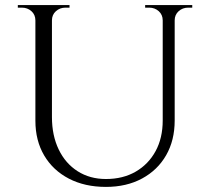

<svg xmlns="http://www.w3.org/2000/svg" viewBox="-20 -720 825 754"><path d="M184 -700V-260Q184 -188 210.5 -133Q237 -78 285 -47.5Q333 -17 396 -17Q463 -17 513 -46Q563 -75 591 -126.5Q619 -178 619 -247V-700H666V-247Q666 -169 632.5 -110.5Q599 -52 538 -19Q477 14 396 14Q313 14 250.5 -18.5Q188 -51 153.5 -109.5Q119 -168 119 -246V-700ZM122 -700V-640H119Q119 -662 103.5 -676Q88 -690 66 -690Q66 -690 58 -690Q50 -690 50 -690V-700ZM253 -700V-690Q253 -690 245 -690Q237 -690 237 -690Q215 -690 199.5 -676Q184 -662 184 -640H182V-700ZM622 -700V-640H619Q619 -662 603.5 -676Q588 -690 566 -690Q566 -690 558 -690Q550 -690 550 -690V-700ZM735 -700V-690Q735 -690 727 -690Q719 -690 719 -690Q697 -690 681.5 -676Q666 -662 666 -640H664V-700Z"/></svg>

Font: Cinzel
Style: Regular
Weight: 400
Designer: Natanael Gama
Version: Version 2.000